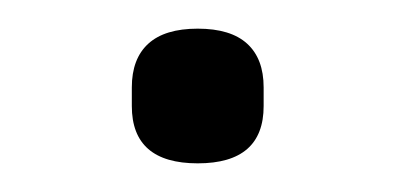

<svg xmlns="http://www.w3.org/2000/svg" viewBox="-20 -105 276 134"><path d="M118 9Q95 9 83.5 -1Q72 -11 72 -31V-44Q72 -64 83.5 -74.5Q95 -85 118 -85Q141 -85 152.5 -74.5Q164 -64 164 -44V-31Q164 -11 152.5 -1Q141 9 118 9Z"/></svg>

Font: IBM Plex Sans Condensed Light
Style: Regular
Weight: 300
Width: 3
Designer: Mike Abbink, Paul van der Laan, Pieter van Rosmalen
Foundry: Bold Monday
Version: Version 3.201